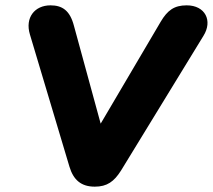

<svg xmlns="http://www.w3.org/2000/svg" viewBox="-20 -690 797 719"><path d="M335 9C381 9 407 -10 433 -51L742 -556C777 -612 749 -670 679 -670C632 -670 607 -651 582 -609L357 -227L257 -593C242 -651 213 -670 169 -670C110 -670 73 -624 92 -561L240 -66C255 -16 284 9 335 9Z"/></svg>

Font: SN Pro Heavy
Style: Italic
Weight: 800
Italic angle: -9°
Designer: Tobias Whetton
Foundry: Supernotes
Version: Version 1.001;Glyphs 3.2 (3249)